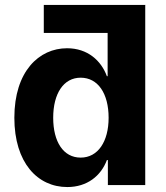

<svg xmlns="http://www.w3.org/2000/svg" viewBox="-20 -748 669 776"><path d="M252 8C332 8 388 -37 412 -101H416V0H567V-727L568 -728H157V-615H415V-440H412C389 -503 334 -553 251 -553C138 -553 38 -460 38 -272C38 -90 132 8 252 8ZM195 -272C195 -370 237 -434 306 -434C376 -434 419 -370 419 -272C419 -176 376 -111 306 -111C236 -111 195 -175 195 -272Z"/></svg>

Font: Wafeq
Style: Bold
Weight: 700
Designer: Rasmus Andersson & Azza Alameddine
Foundry: Google & TypeTogether
Version: Version 3.000;FEAKit 1.0